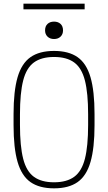

<svg xmlns="http://www.w3.org/2000/svg" viewBox="-20 -1018 590 1048"><path d="M275 10Q195 10 146.5 -24Q98 -58 76 -134Q54 -210 54 -335V-395Q54 -521 76 -596.5Q98 -672 146.5 -706Q195 -740 275 -740Q355 -740 403.5 -706Q452 -672 474 -596.5Q496 -521 496 -395V-335Q496 -210 474 -134Q452 -58 403.5 -24Q355 10 275 10ZM275 -23Q344 -23 385 -53Q426 -83 443.5 -151.5Q461 -220 461 -336V-394Q461 -510 443.5 -578.5Q426 -647 385 -677Q344 -707 275 -707Q206 -707 165 -677Q124 -647 106.5 -578.5Q89 -510 89 -394V-336Q89 -220 106.5 -151.5Q124 -83 165 -53Q206 -23 275 -23ZM275 -805Q253 -805 239.5 -818Q226 -831 226 -852Q226 -875 239.5 -887.5Q253 -900 275 -900Q297 -900 310.5 -887.5Q324 -875 324 -852Q324 -831 310.5 -818Q297 -805 275 -805ZM108 -967V-998H442V-967Z"/></svg>

Font: M PLUS Code Latin SemiExpanded ExtraLight
Style: Regular
Weight: 250
Width: 6
Designer: Coji Morishita
Foundry: UNDERFOREST DESIGN
Version: Version 1.002; ttfautohint (v1.8.3)